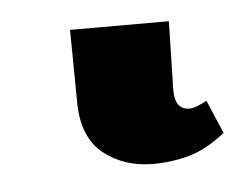

<svg xmlns="http://www.w3.org/2000/svg" viewBox="-29 28 305 240"><g transform="rotate(-5 123.5 148.0)"><path d="M155 236Q119 236 93.5 216Q68 196 67 153L66 60H190L188 146Q188 171 206 171Q211 171 217 168.5Q223 166 228 163L246 205Q222 224 200 230Q178 236 155 236Z"/></g></svg>

Font: Noto Serif ExtraCondensed SemiBold
Style: Regular
Weight: 600
Width: 2
Designer: Monotype Design Team
Foundry: Monotype Imaging Inc.
Version: Version 2.015; ttfautohint (v1.8.4.7-5d5b)